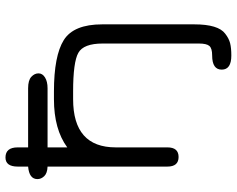

<svg xmlns="http://www.w3.org/2000/svg" viewBox="-102 -566 868 704"><g transform="rotate(-90 332.0 -214.0)"><path d="M27.3 -510.7Q27.3 -541 73.2 -544.9V-583Q73.2 -627.9 106.4 -627.9Q143.6 -627.9 143.6 -583V-544.9H360.4Q389.6 -544.9 402.3 -533.2Q415 -521.5 415 -506.8Q415 -492.2 399.9 -482.9Q384.8 -473.6 360.4 -473.6H143.6V-401.4Q210 -450.2 320.3 -450.2H348.6Q479.5 -450.2 537.1 -414.1Q594.7 -377.9 594.7 -273.4V64.5Q594.7 152.3 560.5 177.7Q543 191.4 525.4 195.8Q507.8 200.2 480.5 200.2Q428.7 200.2 428.7 165Q428.7 129.9 480.5 129.9Q506.8 129.9 515.6 119.6Q524.4 109.4 524.4 81.1V-271.5Q524.4 -341.8 490.2 -360.8Q456.1 -379.9 348.6 -379.9H320.3Q143.6 -379.9 143.6 -223.6V-34.2Q143.6 6.8 108.4 6.8Q73.2 6.8 73.2 -34.2V-473.6Q48.8 -474.6 38.1 -485.8Q27.3 -497.1 27.3 -510.7Z"/></g></svg>

Font: Jura
Style: DemiBold
Weight: 600
Version: Version 2.5